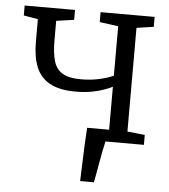

<svg xmlns="http://www.w3.org/2000/svg" viewBox="-53 -603 731 830"><g transform="rotate(5 313.0 -187.5)"><path d="M325.5 180Q327 141.5 328.2 103Q329.5 64.5 331.2 25.5Q333 -13.5 335.5 -52H495.5L421.5 -8.5Q416.5 12 411 40Q405.5 68 400.5 96.5Q395.5 125 391.5 147.5Q387.5 170 385 180ZM340 0V-43L431 -51V-238.5Q416.5 -231 393.5 -222.8Q370.5 -214.5 340.2 -209Q310 -203.5 272.5 -203.5Q201 -203.5 159.5 -226.8Q118 -250 100.2 -294.2Q82.5 -338.5 82.5 -401.5V-501L20.5 -512V-555H239V-512L162 -501V-416.5Q162 -363 171.8 -328Q181.5 -293 209.2 -275.8Q237 -258.5 291.5 -258.5Q334.5 -258.5 372.8 -267.5Q411 -276.5 431 -286.5V-501L350 -512V-555H584.5V-512L510.5 -501V-51L586.5 -43V0Z"/></g></svg>

Font: Merriweather 7pt Light
Style: Regular
Weight: 300
Designer: Eben Sorkin
Foundry: Eben Sorkin
Version: Version 2.200;gftools[0.9.31]